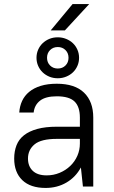

<svg xmlns="http://www.w3.org/2000/svg" viewBox="-20 -920 560 947"><path d="M338 -900H420L300 -770H230ZM205 7Q130 7 90 -31.5Q50 -70 50 -138Q50 -174 61.5 -203.5Q73 -233 98.5 -253Q124 -273 164 -284Q204 -295 260 -295H374V-340Q374 -394 347.5 -419.5Q321 -445 260 -445Q205 -445 177.5 -423.5Q150 -402 146 -365H75Q77 -396 89 -422Q101 -448 124 -467Q147 -486 181 -496.5Q215 -507 260 -507Q349 -507 394.5 -463Q440 -419 440 -340V0H389L379 -94Q353 -46 307.5 -19.5Q262 7 205 7ZM210 -55Q244 -55 274 -67.5Q304 -80 326.5 -101.5Q349 -123 361.5 -151.5Q374 -180 374 -212V-235H260Q183 -235 150.5 -208Q118 -181 118 -138Q118 -100 141.5 -77.5Q165 -55 210 -55ZM265 -534Q242 -534 223 -542Q204 -550 190 -563.5Q176 -577 168 -595.5Q160 -614 160 -635Q160 -656 168 -674.5Q176 -693 190 -706.5Q204 -720 223 -728Q242 -736 265 -736Q287 -736 306.5 -728Q326 -720 340 -706.5Q354 -693 362 -674.5Q370 -656 370 -635Q370 -614 362 -595.5Q354 -577 340 -563.5Q326 -550 306.5 -542Q287 -534 265 -534ZM265 -582Q288 -582 303 -597Q318 -612 318 -635Q318 -658 303 -673Q288 -688 265 -688Q242 -688 227 -673Q212 -658 212 -635Q212 -612 227 -597Q242 -582 265 -582Z"/></svg>

Font: PT Root UI Web
Style: Regular
Weight: 400
Designer: Vitaly Kuzmin
Foundry: ParaType Ltd.
Version: Version 1.000W